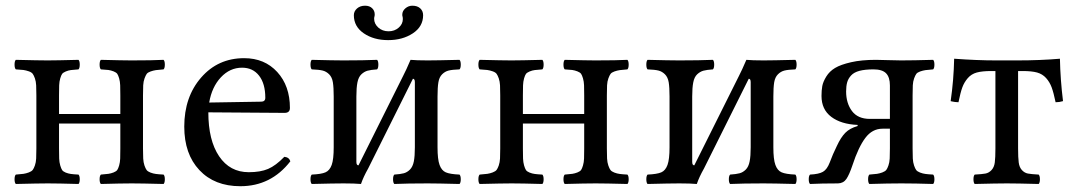

<svg xmlns="http://www.w3.org/2000/svg" viewBox="-20 -640 3756 670"><path d="M35.2 2Q30.8 -2.4 30.8 -14.4Q30.8 -26.4 35.2 -30.8Q53.2 -32.2 62 -33.4Q70.8 -34.7 80.6 -38.3Q90.3 -42 94.2 -47.1Q98.1 -52.2 101.8 -62.7Q105.5 -73.2 106.2 -86.9Q106.9 -100.6 106.9 -122.1V-307.1Q106.9 -328.6 106.2 -342.3Q105.5 -356 101.8 -366.5Q98.1 -377 94.2 -382.3Q90.3 -387.7 80.6 -391.1Q70.8 -394.5 61.8 -395.8Q52.7 -397 35.2 -397.9Q30.8 -402.3 30.8 -414.6Q30.8 -426.8 35.2 -431.2Q115.2 -429.2 146 -429.2Q177.7 -429.2 253.9 -431.2Q258.3 -426.8 258.3 -414.6Q258.3 -402.3 253.9 -397.9Q235.8 -396.5 227.3 -395.5Q218.8 -394.5 209.5 -390.6Q200.2 -386.7 196.8 -382.1Q193.4 -377.4 190.2 -366.5Q187 -355.5 186.5 -342.5Q186 -329.6 186 -307.1V-242.2H399.9V-307.1Q399.9 -329.6 399.4 -342.5Q398.9 -355.5 395.8 -366.5Q392.6 -377.4 389.2 -382.3Q385.7 -387.2 376.5 -390.9Q367.2 -394.5 358.4 -395.8Q349.6 -397 332 -397.9Q327.6 -402.3 327.6 -414.6Q327.6 -426.8 332 -431.2Q410.2 -429.2 439 -429.2Q515.6 -429.2 550.8 -431.2Q555.2 -426.8 555.2 -414.6Q555.2 -402.3 550.8 -397.9Q532.7 -396.5 523.9 -395.3Q515.1 -394 505.4 -390.6Q495.6 -387.2 491.9 -382.1Q488.3 -377 484.4 -366.5Q480.5 -356 479.7 -342.3Q479 -328.6 479 -307.1V-122.1Q479 -100.6 479.7 -86.9Q480.5 -73.2 484.1 -62.5Q487.8 -51.8 491.7 -46.6Q495.6 -41.5 505.1 -37.8Q514.6 -34.2 523.9 -33Q533.2 -31.7 550.8 -30.8Q555.2 -26.4 555.2 -14.4Q555.2 -2.4 550.8 2Q472.7 0 439.9 0Q404.3 0 332 2Q327.6 -2.4 327.6 -14.4Q327.6 -26.4 332 -30.8Q349.6 -32.2 358.4 -33.4Q367.2 -34.7 376.5 -38.3Q385.7 -42 389.2 -46.9Q392.6 -51.8 395.8 -62.7Q398.9 -73.7 399.4 -86.7Q399.9 -99.6 399.9 -122.1V-209H186V-122.1Q186 -99.6 186.5 -86.7Q187 -73.7 190.2 -62.7Q193.4 -51.8 196.8 -46.6Q200.2 -41.5 209.2 -37.8Q218.3 -34.2 227.3 -33Q236.3 -31.7 253.9 -30.8Q258.3 -26.4 258.3 -14.4Q258.3 -2.4 253.9 2Q181.6 0 147 0Q115.2 0 35.2 2Z M710 -282.2 891.1 -285.2Q905.8 -285.2 905.8 -298.8Q905.8 -348.1 884 -376Q862.3 -403.8 824.7 -403.8Q782.2 -403.8 750.7 -370.1Q719.2 -336.4 710 -282.2ZM972.2 -92.8Q988.8 -91.3 993.2 -77.1Q925.8 9.8 818.8 9.8Q728.5 9.8 675.8 -46.4Q623 -102.5 623 -198.2Q623 -301.8 681.9 -369.4Q740.7 -437 832 -437Q903.3 -437 947.5 -388.7Q991.7 -340.3 991.7 -263.2Q991.7 -246.1 973.1 -246.1L707 -248Q707 -150.4 744.6 -94.7Q782.2 -39.1 848.1 -39.1Q888.7 -39.1 915.5 -50.5Q942.4 -62 972.2 -92.8Z M1231 -63 1386.7 -375Q1397 -394.5 1412.6 -431.2Q1432.1 -429.2 1472.7 -429.2Q1503.4 -429.2 1583.5 -431.2Q1587.9 -426.8 1587.9 -414.6Q1587.9 -402.3 1583.5 -397.9Q1558.1 -397 1545.4 -393.8Q1532.7 -390.6 1522.7 -380.6Q1512.7 -370.6 1509.8 -352.8Q1506.8 -335 1506.8 -303.2V-126Q1506.8 -84 1513.9 -64.5Q1521 -44.9 1535.6 -38.6Q1550.3 -32.2 1583.5 -30.8Q1587.9 -26.4 1587.9 -14.4Q1587.9 -2.4 1583.5 2Q1505.4 0 1472.7 0Q1401.9 0 1356 2Q1351.6 -2.4 1351.6 -14.4Q1351.6 -26.4 1356 -30.8Q1377.4 -32.2 1389.2 -35.4Q1400.9 -38.6 1410.6 -48.3Q1420.4 -58.1 1424.1 -76.7Q1427.7 -95.2 1427.7 -126V-353Q1427.7 -365.2 1420.9 -365.2L1264.6 -51.8Q1248 -22.5 1239.7 2Q1217.3 0 1178.7 0Q1146 0 1067.9 2Q1063.5 -2.4 1063.5 -14.4Q1063.5 -26.4 1067.9 -30.8Q1101.1 -32.2 1115.7 -38.6Q1130.4 -44.9 1137.5 -64.5Q1144.5 -84 1144.5 -126V-303.2Q1144.5 -335 1141.6 -352.8Q1138.7 -370.6 1128.7 -380.6Q1118.7 -390.6 1106 -393.8Q1093.3 -397 1067.9 -397.9Q1063.5 -402.3 1063.5 -414.6Q1063.5 -426.8 1067.9 -431.2Q1144 -429.2 1178.7 -429.2Q1250 -429.2 1295.9 -431.2Q1300.3 -426.8 1300.3 -414.6Q1300.3 -402.3 1295.9 -397.9Q1274.4 -396.5 1262.7 -393.3Q1251 -390.1 1241 -380.6Q1231 -371.1 1227.3 -352.5Q1223.6 -334 1223.6 -303.2V-75.2Q1223.6 -63 1231 -63ZM1456.5 -586.9Q1456.5 -547.4 1420.7 -523.7Q1384.8 -500 1334.5 -500Q1284.2 -500 1249.5 -523.7Q1214.8 -547.4 1214.8 -586.9Q1214.8 -600.6 1225.8 -610.4Q1236.8 -620.1 1253.9 -620.1Q1269.5 -620.1 1278.6 -611.3Q1287.6 -602.5 1287.6 -589.8Q1287.6 -585 1286.6 -582Q1285.6 -579.1 1285.6 -574.2Q1285.6 -557.1 1300 -543.9Q1314.5 -530.8 1335.9 -530.8Q1356.9 -530.8 1371.3 -543.5Q1385.7 -556.2 1385.7 -573.2Q1385.7 -579.1 1384.8 -582Q1383.8 -584 1383.8 -588.9Q1383.8 -601.6 1394.5 -610.8Q1405.3 -620.1 1418.9 -620.1Q1436.5 -620.1 1446.5 -610.8Q1456.5 -601.6 1456.5 -586.9Z M1653.8 2Q1649.4 -2.4 1649.4 -14.4Q1649.4 -26.4 1653.8 -30.8Q1671.9 -32.2 1680.7 -33.4Q1689.5 -34.7 1699.2 -38.3Q1709 -42 1712.9 -47.1Q1716.8 -52.2 1720.5 -62.7Q1724.1 -73.2 1724.9 -86.9Q1725.6 -100.6 1725.6 -122.1V-307.1Q1725.6 -328.6 1724.9 -342.3Q1724.1 -356 1720.5 -366.5Q1716.8 -377 1712.9 -382.3Q1709 -387.7 1699.2 -391.1Q1689.5 -394.5 1680.4 -395.8Q1671.4 -397 1653.8 -397.9Q1649.4 -402.3 1649.4 -414.6Q1649.4 -426.8 1653.8 -431.2Q1733.9 -429.2 1764.6 -429.2Q1796.4 -429.2 1872.6 -431.2Q1877 -426.8 1877 -414.6Q1877 -402.3 1872.6 -397.9Q1854.5 -396.5 1845.9 -395.5Q1837.4 -394.5 1828.1 -390.6Q1818.8 -386.7 1815.4 -382.1Q1812 -377.4 1808.8 -366.5Q1805.7 -355.5 1805.2 -342.5Q1804.7 -329.6 1804.7 -307.1V-242.2H2018.6V-307.1Q2018.6 -329.6 2018.1 -342.5Q2017.6 -355.5 2014.4 -366.5Q2011.2 -377.4 2007.8 -382.3Q2004.4 -387.2 1995.1 -390.9Q1985.8 -394.5 1977.1 -395.8Q1968.3 -397 1950.7 -397.9Q1946.3 -402.3 1946.3 -414.6Q1946.3 -426.8 1950.7 -431.2Q2028.8 -429.2 2057.6 -429.2Q2134.3 -429.2 2169.4 -431.2Q2173.8 -426.8 2173.8 -414.6Q2173.8 -402.3 2169.4 -397.9Q2151.4 -396.5 2142.6 -395.3Q2133.8 -394 2124 -390.6Q2114.3 -387.2 2110.6 -382.1Q2106.9 -377 2103 -366.5Q2099.1 -356 2098.4 -342.3Q2097.7 -328.6 2097.7 -307.1V-122.1Q2097.7 -100.6 2098.4 -86.9Q2099.1 -73.2 2102.8 -62.5Q2106.4 -51.8 2110.4 -46.6Q2114.3 -41.5 2123.8 -37.8Q2133.3 -34.2 2142.6 -33Q2151.9 -31.7 2169.4 -30.8Q2173.8 -26.4 2173.8 -14.4Q2173.8 -2.4 2169.4 2Q2091.3 0 2058.6 0Q2022.9 0 1950.7 2Q1946.3 -2.4 1946.3 -14.4Q1946.3 -26.4 1950.7 -30.8Q1968.3 -32.2 1977.1 -33.4Q1985.8 -34.7 1995.1 -38.3Q2004.4 -42 2007.8 -46.9Q2011.2 -51.8 2014.4 -62.7Q2017.6 -73.7 2018.1 -86.7Q2018.6 -99.6 2018.6 -122.1V-209H1804.7V-122.1Q1804.7 -99.6 1805.2 -86.7Q1805.7 -73.7 1808.8 -62.7Q1812 -51.8 1815.4 -46.6Q1818.8 -41.5 1827.9 -37.8Q1836.9 -34.2 1845.9 -33Q1855 -31.7 1872.6 -30.8Q1877 -26.4 1877 -14.4Q1877 -2.4 1872.6 2Q1800.3 0 1765.6 0Q1733.9 0 1653.8 2Z M2402.8 -63 2558.6 -375Q2568.8 -394.5 2584.5 -431.2Q2604 -429.2 2644.5 -429.2Q2675.3 -429.2 2755.4 -431.2Q2759.8 -426.8 2759.8 -414.6Q2759.8 -402.3 2755.4 -397.9Q2730 -397 2717.3 -393.8Q2704.6 -390.6 2694.6 -380.6Q2684.6 -370.6 2681.6 -352.8Q2678.7 -335 2678.7 -303.2V-126Q2678.7 -84 2685.8 -64.5Q2692.9 -44.9 2707.5 -38.6Q2722.2 -32.2 2755.4 -30.8Q2759.8 -26.4 2759.8 -14.4Q2759.8 -2.4 2755.4 2Q2677.2 0 2644.5 0Q2573.7 0 2527.8 2Q2523.4 -2.4 2523.4 -14.4Q2523.4 -26.4 2527.8 -30.8Q2549.3 -32.2 2561 -35.4Q2572.8 -38.6 2582.5 -48.3Q2592.3 -58.1 2595.9 -76.7Q2599.6 -95.2 2599.6 -126V-353Q2599.6 -365.2 2592.8 -365.2L2436.5 -51.8Q2419.9 -22.5 2411.6 2Q2389.2 0 2350.6 0Q2317.9 0 2239.7 2Q2235.4 -2.4 2235.4 -14.4Q2235.4 -26.4 2239.7 -30.8Q2272.9 -32.2 2287.6 -38.6Q2302.2 -44.9 2309.3 -64.5Q2316.4 -84 2316.4 -126V-303.2Q2316.4 -335 2313.5 -352.8Q2310.5 -370.6 2300.5 -380.6Q2290.5 -390.6 2277.8 -393.8Q2265.1 -397 2239.7 -397.9Q2235.4 -402.3 2235.4 -414.6Q2235.4 -426.8 2239.7 -431.2Q2315.9 -429.2 2350.6 -429.2Q2421.9 -429.2 2467.8 -431.2Q2472.2 -426.8 2472.2 -414.6Q2472.2 -402.3 2467.8 -397.9Q2446.3 -396.5 2434.6 -393.3Q2422.9 -390.1 2412.8 -380.6Q2402.8 -371.1 2399.2 -352.5Q2395.5 -334 2395.5 -303.2V-75.2Q2395.5 -63 2402.8 -63Z M3015.6 -225.1H3085.4V-341.8Q3085.4 -370.6 3072 -384.3Q3058.6 -397.9 3028.3 -397.9Q2998.5 -397.9 2979.2 -392.8Q2960 -387.7 2950 -376.7Q2939.9 -365.7 2936.3 -352.8Q2932.6 -339.8 2932.6 -320.8Q2932.6 -279.8 2953.1 -252.4Q2973.6 -225.1 3015.6 -225.1ZM2972.7 -200.2V-204.1Q2915 -206.5 2880.9 -232.2Q2846.7 -257.8 2846.7 -305.2Q2846.7 -324.7 2849.4 -339.6Q2852.1 -354.5 2863.3 -372.8Q2874.5 -391.1 2894 -402.8Q2913.6 -414.6 2950 -422.9Q2986.3 -431.2 3036.6 -431.2Q3047.9 -431.2 3077.1 -430.2Q3106.4 -429.2 3124.5 -429.2Q3168 -429.2 3236.3 -431.2Q3240.7 -426.8 3240.7 -414.6Q3240.7 -402.3 3236.3 -397.9Q3218.3 -396.5 3209.5 -395.3Q3200.7 -394 3190.9 -390.6Q3181.2 -387.2 3177.5 -382.1Q3173.8 -377 3169.9 -366.5Q3166 -356 3165.3 -342.3Q3164.6 -328.6 3164.6 -307.1V-122.1Q3164.6 -100.6 3165.3 -86.9Q3166 -73.2 3169.7 -62.5Q3173.3 -51.8 3177.2 -46.6Q3181.2 -41.5 3190.7 -37.8Q3200.2 -34.2 3209.5 -33Q3218.8 -31.7 3236.3 -30.8Q3240.7 -26.4 3240.7 -14.4Q3240.7 -2.4 3236.3 2Q3171.9 0 3125.5 0Q3080.1 0 3013.7 2Q3009.3 -2.4 3009.3 -14.4Q3009.3 -26.4 3013.7 -30.8Q3031.7 -32.2 3040.5 -33.4Q3049.3 -34.7 3059.1 -38.3Q3068.8 -42 3072.8 -47.1Q3076.7 -52.2 3080.3 -62.7Q3084 -73.2 3084.7 -86.9Q3085.4 -100.6 3085.4 -122.1V-190.9H3059.6Q3023.9 -190.9 2999.8 -158.9Q2975.6 -127 2954.6 -63Q2943.8 -30.8 2933.6 -15.6Q2923.3 -0.5 2904.3 0Q2846.7 0 2806.6 2Q2802.2 -2.4 2802.2 -14.4Q2802.2 -26.4 2806.6 -30.8Q2837.4 -32.2 2851.8 -40.5Q2866.2 -48.8 2875.5 -73.2Q2885.7 -101.1 2900.4 -130.9Q2914.1 -160.6 2929.7 -176.5Q2945.3 -192.4 2972.7 -200.2Z M3453.6 -122.1V-392.1H3438.5Q3407.7 -392.1 3388.7 -387Q3369.6 -381.8 3357.2 -367.4Q3344.7 -353 3338.1 -335Q3331.5 -316.9 3324.7 -283.2Q3318.8 -283.2 3312 -284.2Q3305.2 -285.2 3301.3 -286.1L3297.4 -287.1Q3308.1 -360.8 3309.6 -435.1Q3389.6 -429.2 3455.6 -429.2H3530.3Q3609.9 -429.2 3678.7 -435.1Q3680.2 -361.8 3689.5 -287.1Q3676.8 -283.2 3663.6 -283.2Q3656.7 -316.4 3649.9 -335Q3643.1 -353.5 3630.4 -367.7Q3617.7 -381.8 3598.9 -387Q3580.1 -392.1 3549.3 -392.1H3532.7V-122.1Q3532.7 -89.8 3534.9 -73Q3537.1 -56.2 3546.1 -46.4Q3555.2 -36.6 3566.9 -34.4Q3578.6 -32.2 3604.5 -30.8Q3608.9 -26.4 3608.9 -14.4Q3608.9 -2.4 3604.5 2Q3528.3 0 3493.7 0Q3459.5 0 3381.3 2Q3377 -2.4 3377 -14.4Q3377 -26.4 3381.3 -30.8Q3407.2 -32.2 3418.9 -34.4Q3430.7 -36.6 3439.9 -46.4Q3449.2 -56.2 3451.4 -73Q3453.6 -89.8 3453.6 -122.1Z"/></svg>

Font: Common Serif
Style: Regular
Weight: 400
Designer: Philipp H. Poll, Khaled Hosny
Foundry: Stefan Peev, Context Ltd.
Version: Version 1.026